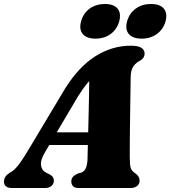

<svg xmlns="http://www.w3.org/2000/svg" viewBox="-50 -944 855 964"><path d="M177 -181.5Q152 -140 156 -113.5Q160 -87 184.5 -75.5L200 -68Q211.5 -61.5 216 -53.8Q220.5 -46 220.5 -38Q220.5 -20.5 208.2 -10.2Q196 0 175.5 0H9.5Q-10 0 -20 -8.5Q-30 -17 -30 -32Q-30 -46 -22.5 -57.2Q-15 -68.5 9.5 -83Q28 -94.5 50.2 -125.8Q72.5 -157 95.5 -196.5L277.5 -500.5Q346 -609.5 429.5 -662Q513 -714.5 606.5 -714.5Q645 -714.5 660.5 -703.5Q676 -692.5 676 -676Q676 -664.5 671.5 -656.5Q667 -648.5 656 -641Q633 -630 619.8 -611.2Q606.5 -592.5 606 -555.5Q606 -538 605.5 -510.5Q605 -483 604.5 -449.5Q604 -416 603.5 -379.5Q603 -343 602.5 -307.5Q602 -272 601.8 -241Q601.5 -210 601.5 -187Q601.5 -164 601.5 -153Q602 -130.5 603.2 -116Q604.5 -101.5 611 -91.2Q617.5 -81 633.5 -70.5Q651 -56.5 651 -37Q651 -21 638.8 -10.5Q626.5 0 604.5 0H345.5Q324 0 316 -9.8Q308 -19.5 308 -33Q308 -47.5 316.8 -56.8Q325.5 -66 343 -73.5L358.5 -77.5Q375 -84 382 -102.5Q389 -121 389.5 -148.5Q390 -166 390.5 -192.5Q391 -219 392 -251.5Q393 -284 393.8 -320Q394.5 -356 395.5 -393Q396.5 -430 397 -465Q397.5 -500 398 -530.8Q398.5 -561.5 398.5 -585L445 -573Q432.5 -567 418.2 -556Q404 -545 386 -523.2Q368 -501.5 343 -462.5ZM152 -216 162.5 -279.5H448.5L443 -216ZM429.5 -750Q385.5 -750 365.8 -773Q346 -796 357 -836.5Q368 -877.5 400.2 -900.8Q432.5 -924 476.5 -924Q521 -924 540.2 -900.8Q559.5 -877.5 548.5 -836.5Q537.5 -797 505.8 -773.5Q474 -750 429.5 -750ZM661 -750Q617 -750 597 -773Q577 -796 588 -836.5Q599 -877 631.2 -900.5Q663.5 -924 707.5 -924Q753 -924 772.5 -900.8Q792 -877.5 781 -836.5Q770 -797 738 -773.5Q706 -750 661 -750Z"/></svg>

Font: Fraunces Wonky
Style: Italic
Weight: 900
Italic angle: -16°
Version: Version 1.000;[b76b70a41]